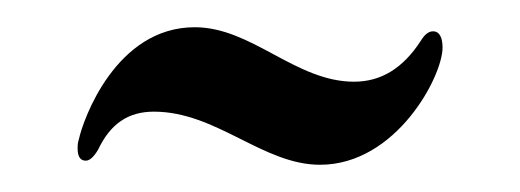

<svg xmlns="http://www.w3.org/2000/svg" viewBox="-20 -406 382 141"><path d="M305 -371C305 -378 303 -383 298 -383C295 -383 292 -381 289 -376C276 -356 260 -346 240 -346C197 -346 165 -386 123 -386C65 -386 41 -318 38 -304C37 -301 37 -299 37 -297C37 -291 39 -288 43 -288C46 -288 49 -291 52 -296C61 -315 74 -324 93 -324C139 -324 173 -285 215 -285C271 -285 305 -350 305 -371Z"/></svg>

Font: Engagement
Style: Regular
Weight: 400
Designer: Astigmatic (AOETI)
Foundry: Astigmatic (AOETI)
Version: Version 1.000